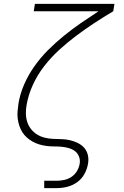

<svg xmlns="http://www.w3.org/2000/svg" viewBox="-20 -755 640 990"><path d="M208 215V177H273Q292 177 312.5 172.5Q333 168 350 156Q367 144 377.5 126Q388 108 391 88Q394 69 387 51.5Q380 34 365.5 23.5Q351 13 332.5 8Q314 3 295.5 1.5Q277 0 257.5 0Q238 0 219 -2.5Q200 -5 182 -10.5Q164 -16 148 -25Q132 -34 118.5 -46Q105 -58 95.5 -73Q86 -88 80 -105.5Q74 -123 71.5 -142Q69 -161 70.5 -180Q72 -199 75 -219V-220Q83 -270 104.5 -319.5Q126 -369 157.5 -413.5Q189 -458 228 -497Q267 -536 309.5 -570.5Q352 -605 397 -636Q442 -667 488 -697H154L160 -735H570L564 -697Q515 -668 467 -636.5Q419 -605 373 -570.5Q327 -536 285 -497.5Q243 -459 208 -414Q173 -369 149.5 -317.5Q126 -266 117 -213Q113 -191 113.5 -168.5Q114 -146 120.5 -126Q127 -106 140 -89.5Q153 -73 170.5 -62Q188 -51 209 -45.5Q230 -40 252.5 -39Q275 -38 297.5 -37.5Q320 -37 341 -32Q362 -27 381.5 -17.5Q401 -8 414.5 7.5Q428 23 433 44.5Q438 66 434 88Q430 115 416 141Q402 167 378.5 184Q355 201 327.5 208Q300 215 273 215Z"/></svg>

Font: Iosevka Aile Extralight
Style: Italic
Weight: 200
Italic angle: -9°
Designer: Belleve Invis
Foundry: Belleve Invis
Version: Version 31.1.0; ttfautohint (v1.8.4)